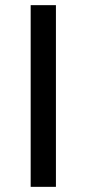

<svg xmlns="http://www.w3.org/2000/svg" viewBox="-20 -725 336 745"><path d="M99 0V-705H197V0Z"/></svg>

Font: Nunito Sans 7pt SemiCondensed Medium
Style: Regular
Weight: 500
Width: 4
Designer: Vernon Adams
Foundry: Vernon Adams
Version: Version 3.101;gftools[0.9.27]